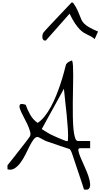

<svg xmlns="http://www.w3.org/2000/svg" viewBox="-20 -1398 845 1615"><path d="M585 -109.4Q584 -114.3 577.6 -127Q571.3 -139.6 567.4 -143.6Q556.6 -147.5 527.8 -156.7Q499 -166 466.8 -177.2Q434.6 -188.5 405.8 -198.2Q377 -208 365.2 -211.9Q362.3 -212.9 352.5 -218.3Q342.8 -223.6 331.1 -230Q319.3 -236.3 309.6 -241.2Q299.8 -246.1 296.9 -246.1Q278.3 -246.1 261.7 -223.6Q245.1 -201.2 228.5 -168Q211.9 -134.8 193.4 -97.2Q174.8 -59.6 152.3 -29.3Q129.9 1 103 18.1Q76.2 35.2 43 26.4V-7.8Q49.8 -16.6 64.9 -35.2Q80.1 -53.7 98.1 -77.1Q116.2 -100.6 136.7 -126.5Q157.2 -152.3 175.3 -175.8Q193.4 -199.2 207.5 -217.8Q221.7 -236.3 228.5 -246.1Q241.2 -262.7 232.9 -292.5Q224.6 -322.3 208.5 -356.4Q192.4 -390.6 173.8 -424.8Q155.3 -459 147.5 -483.4Q139.6 -507.8 148.4 -518.6Q157.2 -529.3 196.3 -516.6Q210 -475.6 234.4 -432.6Q258.8 -389.6 296.9 -364.3Q328.1 -384.8 356 -419.9Q383.8 -455.1 407.7 -499Q431.6 -543 451.7 -592.3Q471.7 -641.6 487.8 -689.9Q503.9 -738.3 515.6 -781.2Q527.3 -824.2 535.2 -855.5Q543 -869.1 557.1 -877Q571.3 -884.8 585 -889.6Q591.8 -880.9 593.8 -846.7Q595.7 -812.5 595.7 -763.2Q595.7 -713.9 594.2 -653.8Q592.8 -593.8 592.3 -532.7Q591.8 -471.7 592.8 -413.6Q593.8 -355.5 598.1 -311Q602.5 -266.6 611.3 -239.3Q620.1 -211.9 635.7 -211.9H738.3V-151.4H653.3Q635.7 -151.4 639.6 -129.4Q643.6 -107.4 657.7 -73.2Q671.9 -39.1 690.9 2.4Q710 43.9 723.1 82Q736.3 120.1 738.3 151.4Q740.2 182.6 720.7 195.3Q716.8 197.3 703.6 197.3Q690.4 197.3 686.5 195.3Q681.6 177.7 667 134.8Q652.3 91.8 636.2 43Q620.1 -5.9 605.5 -48.8Q590.8 -91.8 585 -109.4ZM416 -262.7Q421.9 -259.8 438 -252.4Q454.1 -245.1 473.1 -236.8Q492.2 -228.5 509.8 -221.7Q527.3 -214.8 535.2 -211.9Q537.1 -210.9 543 -210.9Q548.8 -210.9 550.8 -211.9Q554.7 -252 550.8 -312.5Q546.9 -373 540.5 -436.5Q534.2 -500 527.3 -558.1Q520.5 -616.2 517.6 -651.4L331.1 -312.5Q335 -309.6 347.2 -302.2Q359.4 -294.9 372.6 -286.6Q385.7 -278.3 397.9 -271.5Q410.2 -264.6 416 -262.7ZM776.4 -1069.3Q761.7 -1083 746.6 -1090.8Q731.4 -1098.6 716.3 -1106Q701.2 -1113.3 684.1 -1123.5Q667 -1133.8 648.9 -1152.8Q630.9 -1171.9 609.9 -1202.6Q588.9 -1233.4 565.4 -1283.2L366.2 -1057.6Q353.5 -1054.7 346.7 -1060.5Q339.8 -1066.4 337.4 -1076.7Q335 -1086.9 336.4 -1097.2Q337.9 -1107.4 340.8 -1113.3Q341.8 -1116.2 340.8 -1116.2Q339.8 -1116.2 343.3 -1121.1Q346.7 -1126 357.9 -1138.7Q369.1 -1151.4 395.5 -1179.7Q421.9 -1208 466.3 -1254.9Q510.7 -1301.8 580.1 -1375Q582 -1378.9 588.4 -1377Q594.7 -1375 596.7 -1372.1Q620.1 -1337.9 631.8 -1312Q643.6 -1286.1 650.9 -1266.6Q658.2 -1247.1 665.5 -1231Q672.9 -1214.8 688 -1199.7Q703.1 -1184.6 730 -1168.5Q756.8 -1152.3 804.7 -1132.8Z"/></svg>

Font: Over the Rainbow
Style: Regular
Weight: 400
Designer: Kimberly Geswein
Foundry: Kimberly Geswein
Version: Version 1.002 2010